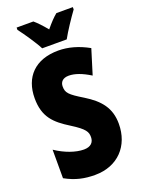

<svg xmlns="http://www.w3.org/2000/svg" viewBox="-172 -1002 800 1088"><g transform="rotate(-20 228.0 -458.5)"><path d="M169 -767H317C338 -806 384 -875 412 -913V-927H313C293 -911 270 -887 243 -854C217 -886 194 -910 174 -927H73V-913C99 -880 152 -802 169 -767ZM431 -217C431 -312 384 -369 298 -422C217 -471 204 -486 204 -524C204 -550 220 -570 257 -570C293 -570 335 -555 385 -524L431 -673C370 -707 309 -724 250 -724C109 -724 32 -642 32 -515C32 -401 85 -353 170 -300C248 -251 257 -231 257 -200C257 -169 238 -147 196 -147C147 -147 84 -169 28 -207V-35C89 -1 143 10 206 10C344 10 431 -84 431 -217Z"/></g></svg>

Font: Noto Sans Bengali ExtraCondensed Black
Style: Regular
Weight: 900
Width: 2
Designer: Joana Ranito - Universal Thirst; Jelle Bosma - Monotype Design Team
Foundry: Universal Thirst ehf.
Version: Version 3.000